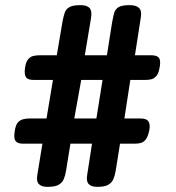

<svg xmlns="http://www.w3.org/2000/svg" viewBox="-20 -716 684 747"><path d="M165 11Q142 11 131.5 0.5Q121 -10 125 -34L145 -157H70Q48 -157 40.5 -167.5Q33 -178 37 -203Q40 -227 48 -237.5Q56 -248 68 -251.5Q80 -255 94 -255H161L186 -405H111Q89 -405 81.5 -415Q74 -425 77 -450Q80 -473 88.5 -484Q97 -495 108.5 -498Q120 -501 135 -501H201L223 -631Q227 -653 232 -667Q237 -681 250.5 -688.5Q264 -696 293 -696Q319 -696 329 -684Q339 -672 334 -645L310 -501H396L416 -628Q420 -650 424 -665Q428 -680 441 -688Q454 -696 484 -696Q510 -696 521 -685Q532 -674 528 -649L505 -501H568Q592 -501 599 -490Q606 -479 601 -453Q597 -430 588 -420Q579 -410 568.5 -407.5Q558 -405 545 -405H487L464 -255H527Q551 -255 558 -243Q565 -231 561 -210Q556 -185 547.5 -174Q539 -163 528.5 -160Q518 -157 504 -157H447L430 -51Q427 -33 421 -19Q415 -5 401 3Q387 11 358 11Q336 11 325.5 0.5Q315 -10 319 -34L338 -157H254L237 -52Q234 -33 228 -19Q222 -5 208 3Q194 11 165 11ZM269 -255H355L379 -405H296Z"/></svg>

Font: Fredoka Condensed Medium
Style: Regular
Weight: 500
Width: 3
Designer: Ben Nathan
Foundry: Milena B. Brandão, Ben Nathan
Version: Version 2.001